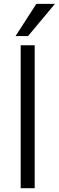

<svg xmlns="http://www.w3.org/2000/svg" viewBox="-20 -999 311 1019"><path d="M62.5 -807.6 172.9 -978.5H271.5L128.9 -807.6ZM89.8 0V-758.8H164.1V0Z"/></svg>

Font: Gothic A1
Style: Regular
Weight: 400
Designer: HanYang I&C Co.,Ltd.
Foundry: HanYang I&C Co.,Ltd.
Version: Version 2.50